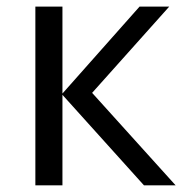

<svg xmlns="http://www.w3.org/2000/svg" viewBox="-20 -555 559 575"><path d="M167 0H85.9V-535.2H167V-274.9L397.9 -535.2H486.8L255.9 -276.9L505.9 0H411.1L167 -271Z"/></svg>

Font: OpenSans
Style: Regular
Weight: 400
Foundry: Ascender Corporation
Version: Version 1.10